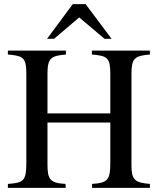

<svg xmlns="http://www.w3.org/2000/svg" viewBox="-20 -906 762 926"><path d="M518 -719 393 -886H331L207 -719H241L362 -822L484 -719ZM703 0V-19C628 -25 614 -40 614 -111V-548C614 -625 629 -637 703 -643V-662H423V-643C499 -637 512 -627 512 -548V-359H209V-548C209 -626 225 -637 298 -643V-662H18V-643C95 -637 107 -626 107 -548V-122C107 -36 96 -24 18 -19V0H297L296 -19C222 -23 209 -40 209 -113V-315H512V-124C512 -40 502 -24 424 -19V0Z"/></svg>

Font: XITS Math
Style: Regular
Weight: 400
Designer: MicroPress Inc., with final additions and corrections provided by Coen Hoffman, Elsevier (retired)
Version: Version 1.108